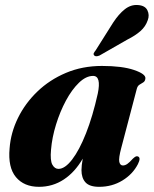

<svg xmlns="http://www.w3.org/2000/svg" viewBox="-20 -728 608 760"><path d="M460 -142.5Q449 -101.5 452.2 -87.2Q455.5 -73 466.5 -73Q475 -73 483.8 -79Q492.5 -85 506 -100Q513.5 -107 518 -108.8Q522.5 -110.5 526.5 -108.5Q538.5 -103.5 526 -78.5Q505.5 -38.5 464.5 -13.5Q423.5 11.5 372.5 11.5Q334.5 11.5 318.5 -6Q302.5 -23.5 302.5 -54.5Q302.5 -72.5 307.5 -100Q276.5 -46.5 232.5 -17.5Q188.5 11.5 134.5 11.5Q75 11.5 43 -27Q11 -65.5 18 -141Q22.5 -202.5 51 -260.8Q79.5 -319 127.8 -365.5Q176 -412 241 -439.5Q306 -467 383.5 -467Q463.5 -467 510.5 -451Q557.5 -435 555.5 -417.5Q554.5 -406.5 547.2 -402Q540 -397.5 532.2 -392.8Q524.5 -388 521.5 -376.5ZM182 -135.5Q178 -93 187.2 -76.2Q196.5 -59.5 211.5 -59.5Q237 -59.5 265.5 -96.5Q294 -133.5 320.5 -200.5Q347 -267.5 367 -357.5Q381.5 -427.5 348.5 -427.5Q320.5 -427.5 292.5 -400.5Q264.5 -373.5 241 -329.8Q217.5 -286 201.8 -235Q186 -184 182 -135.5ZM427.5 -638Q450 -672.5 474.2 -691.5Q498.5 -710.5 526.5 -708Q554.5 -706 563.5 -687.2Q572.5 -668.5 565 -648.5Q556.5 -623 536 -605Q515.5 -587 484.5 -571.5L373.5 -508Q358 -502 352.5 -509Q349 -513.5 351.5 -518.2Q354 -523 358.5 -528.5Z"/></svg>

Font: Fraunces 72pt S000
Style: Bold Italic
Weight: 700
Italic angle: -16°
Version: Version 1.000; ttfautohint (v1.8.3)